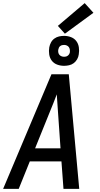

<svg xmlns="http://www.w3.org/2000/svg" viewBox="-20 -1211 640 1231"><path d="M0 0 310 -735H421L488 0H387L374 -176H171L100 0ZM368 -260 352 -490Q350 -519 348 -548Q346 -577 344 -606Q333 -577 321.5 -548Q310 -519 298 -490L205 -260ZM391 -789Q367 -789 346 -797Q325 -805 312 -822Q299 -839 295.5 -862Q292 -885 296 -908Q299 -924 307 -939Q315 -954 329 -964Q343 -974 359 -977.5Q375 -981 391 -981Q414 -981 435 -973Q456 -965 469 -948Q482 -931 485.5 -908Q489 -885 485 -862Q483 -846 474.5 -831Q466 -816 452.5 -806Q439 -796 422.5 -792.5Q406 -789 391 -789ZM391 -847Q397 -847 403 -848.5Q409 -850 414.5 -854Q420 -858 423.5 -864Q427 -870 428 -876Q429 -885 427.5 -894Q426 -903 421 -909.5Q416 -916 408 -919.5Q400 -923 391 -923Q384 -923 378 -921.5Q372 -920 366.5 -916Q361 -912 358 -906Q355 -900 354 -894Q352 -885 353.5 -876Q355 -867 360 -860.5Q365 -854 373.5 -850.5Q382 -847 391 -847ZM396 -995 351 -1045 523 -1191 579 -1129Z"/></svg>

Font: Iosevka SS04 Md Ex Obl
Style: Regular
Weight: 500
Width: 7
Italic angle: -9°
Monospace: yes
Designer: Belleve Invis
Foundry: Belleve Invis
Version: Version 19.0.0; ttfautohint (v1.8.4)